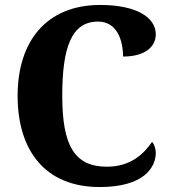

<svg xmlns="http://www.w3.org/2000/svg" viewBox="-20 -744 687 774"><path d="M382 10C561 10 608 -70 608 -128C608 -143 602 -163 593 -172C561 -126 509 -72 411 -72C279 -72 231 -159 231 -358C231 -548 266 -657 375 -657C451 -657 476 -583 476 -516C564 -516 608 -555 608 -606C608 -672 533 -724 384 -724C165 -724 51 -575 51 -358C51 -137 162 10 382 10Z"/></svg>

Font: Noto Serif Georgian SemiCondensed ExtraBold
Style: Regular
Weight: 800
Width: 4
Designer: Monotype Design Team, Akaki Razmadze
Foundry: Google LLC
Version: Version 2.003